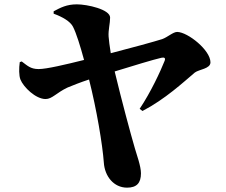

<svg xmlns="http://www.w3.org/2000/svg" viewBox="-20 -807 1040 884"><path d="M80 -524 71 -521C67 -493 67 -459 74 -441C88 -406 144 -351 190 -351C220 -351 240 -380 291 -404C313 -413 350 -428 390 -441C425 -303 452 -141 458 -59C462 5 504 57 565 57C609 57 629 36 629 -9C629 -42 609 -96 601 -124C580 -196 541 -341 508 -478C596 -505 684 -532 723 -541C737 -544 743 -540 738 -527C719 -479 674 -382 623 -306L636 -296C740 -350 825 -429 877 -473C897 -488 949 -490 949 -520C949 -576 845 -659 796 -660C777 -660 752 -636 727 -627C696 -617 580 -585 490 -562C485 -593 481 -623 480 -639C478 -668 487 -700 487 -726C487 -764 381 -787 334 -787C287 -787 259 -772 227 -755V-744C268 -729 303 -709 316 -684C331 -655 350 -594 367 -531C283 -510 194 -489 158 -489C120 -489 106 -505 80 -524Z"/></svg>

Font: Noto Serif CJK SC Black
Style: Regular
Weight: 900
Designer: Ryoko NISHIZUKA 西塚涼子 (kana & ideographs); Frank Grießhammer (Latin, Greek & Cyrillic); Wenlong ZHANG 张文龙 (bopomofo); San
Foundry: Adobe
Version: Version 2.001;hotconv 1.1.0;makeotfexe 2.6.0